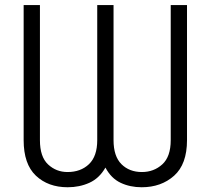

<svg xmlns="http://www.w3.org/2000/svg" viewBox="-20 -748 852 777"><path d="M75.7 -180.7V-727.5H141.6V-180.7Q141.6 -113.3 174.6 -82.5Q207.5 -51.8 253.4 -51.8Q306.6 -51.8 340.1 -83.7Q373.5 -115.7 373.5 -180.7V-727.5H439.5V-180.7Q439.5 -115.7 471.4 -83.7Q503.4 -51.8 554.2 -51.8Q602.5 -51.8 636.7 -82.8Q670.9 -113.8 670.9 -180.7V-727.5H736.8V-180.7Q736.8 -83.5 684.6 -36.9Q632.3 9.8 553.2 9.8Q506.3 9.8 468 -8.3Q429.7 -26.4 406.7 -69.8Q381.8 -26.4 341.8 -8.3Q301.8 9.8 253.9 9.8Q174.8 9.8 125.2 -37.1Q75.7 -84 75.7 -180.7Z"/></svg>

Font: Inter Display Light
Style: Regular
Weight: 300
Designer: Rasmus Andersson
Foundry: rsms
Version: Version 4.000;git-a52131595